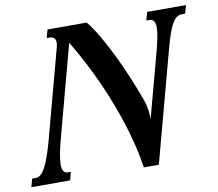

<svg xmlns="http://www.w3.org/2000/svg" viewBox="-121 -809 1021 901"><g transform="rotate(-10 389.5 -358.0)"><path d="M493.2 0Q483.9 -64 467.5 -127.2Q451.2 -190.4 430.4 -250.7Q409.7 -311 386.2 -367.2Q362.8 -423.3 338.9 -472.7Q314.9 -522 292 -563.7Q269 -605.5 250 -636.7L132.8 -199.2Q111.3 -120.1 111.3 -81.1Q111.3 -39.1 137.7 -39.1H152.8L142.1 0H-42.5L-31.7 -39.1H-14.6Q10.3 -39.1 31.5 -79.1Q52.7 -119.1 74.7 -199.7L189 -626Q192.4 -637.7 192.4 -647.9Q192.4 -662.6 184.8 -669.7Q177.2 -676.8 164.6 -676.8H149.9L160.6 -715.8H347.2Q370.1 -688 395.8 -645Q421.4 -602.1 447.8 -549.1Q474.1 -496.1 499.8 -435.8Q525.4 -375.5 548.3 -312.5Q555.7 -292 559.6 -271.5Q563.5 -251 564 -228.5Q564 -225.1 563.7 -221.9Q563.5 -218.8 563.5 -215.3L647 -526.4Q656.7 -563.5 661.9 -590.6Q667 -617.7 667 -636.2Q667 -676.8 639.6 -676.8H624.5L635.3 -715.8H820.3L809.6 -676.8H792.5Q779.3 -676.8 768.1 -668.2Q756.8 -659.7 746.6 -641.4Q736.3 -623 726.6 -594.5Q716.8 -565.9 706.1 -525.9L564.9 0Z"/></g></svg>

Font: Arian AMU Serif
Style: Bold Italic
Weight: 700
Italic angle: -15°
Designer: Ruben Hakobyan (Tarumian)
Foundry: Ruben Hakobyan (Tarumian)
Version: Version 1.002